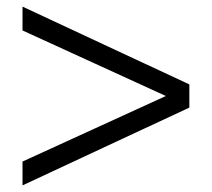

<svg xmlns="http://www.w3.org/2000/svg" viewBox="-20 -680 640 580"><path d="M48 -120V-192L481 -390L48 -588V-660L552 -425V-355Z"/></svg>

Font: Tanohe Sans
Style: Regular
Weight: 400
Designer: Village Type and Design LLC & Cristiano Sobral
Foundry: Cooper Hewitt Smithsonian Design Museum
Version: Version 1.00;September 29, 2021;FontCreator 13.0.0.2655 64-b